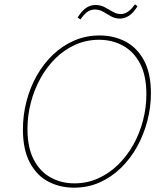

<svg xmlns="http://www.w3.org/2000/svg" viewBox="-20 -862 776 888"><path d="M322 6Q258 6 204.5 -21.5Q151 -49 118.5 -109Q86 -169 86 -264Q86 -330 102.5 -393.5Q119 -457 150 -512Q181 -567 225 -609Q269 -651 323.5 -674.5Q378 -698 441 -698Q506 -698 560 -670Q614 -642 646 -582.5Q678 -523 678 -430Q678 -366 661.5 -303Q645 -240 614.5 -184.5Q584 -129 540 -86Q496 -43 441.5 -18.5Q387 6 322 6ZM324 -14Q383 -14 434 -37Q485 -60 526 -100Q567 -140 596.5 -192.5Q626 -245 641.5 -305Q657 -365 657 -426Q657 -513 627.5 -568.5Q598 -624 548.5 -651Q499 -678 438 -678Q379 -678 328 -655Q277 -632 236.5 -592Q196 -552 167 -499.5Q138 -447 122.5 -387Q107 -327 107 -266Q107 -180 136 -124Q165 -68 214.5 -41Q264 -14 324 -14ZM352 -772 339 -781Q359 -813 379 -826Q399 -839 421 -839Q445 -839 464.5 -828.5Q484 -818 502 -807.5Q520 -797 539 -797Q573 -797 604 -842L616 -833Q596 -801 575.5 -788.5Q555 -776 535 -776Q512 -776 493.5 -786.5Q475 -797 457.5 -807.5Q440 -818 418 -818Q401 -818 385.5 -808Q370 -798 352 -772Z"/></svg>

Font: Bitter Thin
Style: Italic
Weight: 100
Italic angle: -9°
Designer: Sol Matas, and Bitter project Authors
Foundry: Sol Matas
Version: Version 2.002